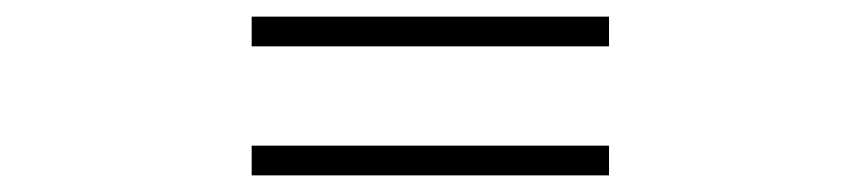

<svg xmlns="http://www.w3.org/2000/svg" viewBox="-20 -496 1040 232"><path d="M284.1 -475.9V-440H715.9V-475.9ZM284.1 -320V-284.1H715.9V-320Z"/></svg>

Font: Source Han Sans JP VF
Style: Regular
Weight: 250
Designer: Ryoko NISHIZUKA 西塚涼子 (kana, bopomofo & ideographs); Paul D. Hunt (Latin, Greek & Cyrillic); Sandoll Communications 산돌커뮤니
Foundry: Adobe
Version: Version 2.004;hotconv 1.0.118;makeotfexe 2.5.65603